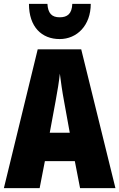

<svg xmlns="http://www.w3.org/2000/svg" viewBox="-20 -968 614 988"><path d="M447 -948H352C350 -897 327 -879 287 -879C246 -879 227 -900 224 -948H129C129 -829 195 -767 287 -767C376 -767 447 -837 447 -948ZM392 0H574L398 -714H174L0 0H184L211 -139H365ZM310 -445 339 -285H236L266 -447C276 -500 284 -551 288 -589C293 -549 300 -498 310 -445Z"/></svg>

Font: Noto Sans Armenian ExtraCondensed Black
Style: Regular
Weight: 900
Width: 2
Designer: Monotype Design Team
Foundry: Monotype Imaging Inc.
Version: Version 2.008